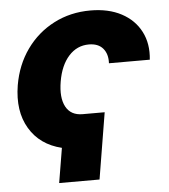

<svg xmlns="http://www.w3.org/2000/svg" viewBox="-50 -572 667 759"><g transform="rotate(-5 284.0 -192.5)"><path d="M357.9 -121.6 314.5 141.6H154.3L177.2 3.9Q90.8 -17.1 49.6 -86.7Q8.3 -156.2 24.9 -257.8Q38.6 -337.9 82 -398.7Q125.5 -459.5 191.2 -493.4Q256.8 -527.3 336.4 -527.3Q408.2 -527.3 459.5 -500Q510.7 -472.7 535.6 -424.3Q560.5 -376 553.7 -313H391.6Q393.6 -349.6 374.8 -371.8Q356 -394 318.8 -394Q271.5 -394 238.8 -357.7Q206.1 -321.3 195.3 -257.8Q184.6 -194.3 204.1 -158Q223.6 -121.6 270.5 -121.6Z"/></g></svg>

Font: Inter Display ExtraBold
Style: Italic
Weight: 800
Italic angle: -9.39999°
Designer: Rasmus Andersson
Foundry: rsms
Version: Version 4.000;git-a52131595